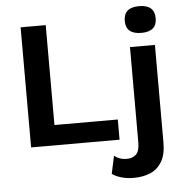

<svg xmlns="http://www.w3.org/2000/svg" viewBox="-61 -777 1004 1051"><g transform="rotate(-5 441.5 -252.0)"><path d="M224 -111H572V0H86V-660H224ZM742 -572Q657 -572 657 -645Q657 -719 742 -719Q827 -719 827 -645Q827 -572 742 -572ZM810 -500V37Q810 102 786.5 141.5Q763 181 723 198Q683 215 632 215Q595 215 565 206.5Q535 198 513 183L534 85Q546 95 563.5 101.5Q581 108 604 108Q635 108 654 89.5Q673 71 673 24V-500Z"/></g></svg>

Font: Work Sans SemiBold
Style: Regular
Weight: 600
Designer: Wei Huang
Foundry: Wei Huang
Version: Version 2.010; ttfautohint (v1.8.3)